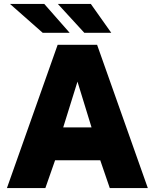

<svg xmlns="http://www.w3.org/2000/svg" viewBox="-20 -949 781 969"><path d="M15 0 271 -723H470L726 0H534L486 -140H258L209 0ZM299 -306H442L371 -537ZM438.5 -929 541.5 -783.5H405.5L272 -929ZM203.5 -929 331.5 -783.5H195.5L30.5 -929Z"/></svg>

Font: Public Sans Black
Style: Regular
Weight: 900
Designer: The Public Sans Project Authors: Dan O. Williams and USWDS (Libre Franklin designed by Pablo Impallari and Rodrigo Fuenz
Version: Version 1.007